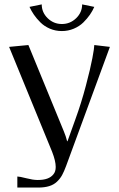

<svg xmlns="http://www.w3.org/2000/svg" viewBox="-20 -678 535 865"><path d="M21 -466.8 107.9 -475.1 268.1 -85Q272.9 -73.2 275.9 -64.2Q278.8 -55.2 280.3 -49.1Q281.7 -43 282.2 -42H284.2L319.8 -141.1Q346.2 -213.4 366.9 -292Q387.7 -370.6 396.2 -416.3Q404.8 -461.9 404.8 -475.1L475.1 -466.8L277.8 69.8Q268.6 94.7 259.8 110.8Q251 127 236.6 140.6Q222.2 154.3 201.4 160.6Q180.7 167 151.9 167H58.1V117.2Q67.9 117.2 98.4 125Q128.9 132.8 147.9 132.8H151.9Q200.2 132.8 220.2 107.9Q231 95.7 231 74.2Q231 47.4 214.8 5.9ZM112.8 -647 168 -658.2Q168 -622.1 194.8 -595.9Q221.7 -569.8 258.8 -569.8Q295.9 -569.8 323 -595.9Q350.1 -622.1 350.1 -658.2L404.8 -647Q397 -628.9 385 -611.6Q373 -594.2 355.5 -576.9Q337.9 -559.6 312.5 -548.8Q287.1 -538.1 258.8 -538.1Q230 -538.1 204.8 -548.8Q179.7 -559.6 162.1 -577.1Q144.5 -594.7 132.8 -611.8Q121.1 -628.9 112.8 -647Z"/></svg>

Font: Resagokr
Style: Regular
Weight: 500
Designer: gluk
Foundry: gluk
Version: Version 0.95